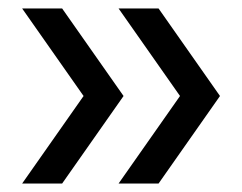

<svg xmlns="http://www.w3.org/2000/svg" viewBox="-20 -474 565 448"><path d="M31.7 -45.8 175 -250 31.7 -454.2H125L268.3 -250L125 -45.8ZM256.7 -45.8 400 -250 256.7 -454.2H350L493.3 -250L350 -45.8Z"/></svg>

Font: Funnel Display Light
Style: Regular
Weight: 400
Version: Version 1.000